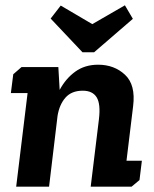

<svg xmlns="http://www.w3.org/2000/svg" viewBox="-20 -704 581 724"><path d="M291 -507 171 -634 209 -683 328 -613 451 -684 481 -633 335 -507ZM61 -451H200L205 -365Q228 -408 264 -434Q300 -460 350 -460Q411 -460 451.5 -422Q492 -384 482 -304L457 -98H515L506 -25L476 0H322L353 -254Q360 -312 344.5 -337Q329 -362 292 -362Q250 -362 227 -336Q204 -310 197 -267L165 0H41L84 -353H21L30 -424Z"/></svg>

Font: Zilla Slab
Style: Bold Italic
Weight: 700
Italic angle: -6°
Designer: Typotheque.com
Foundry: Typotheque type foundry
Version: Version 1.1; 2017; ttfautohint (v1.6)